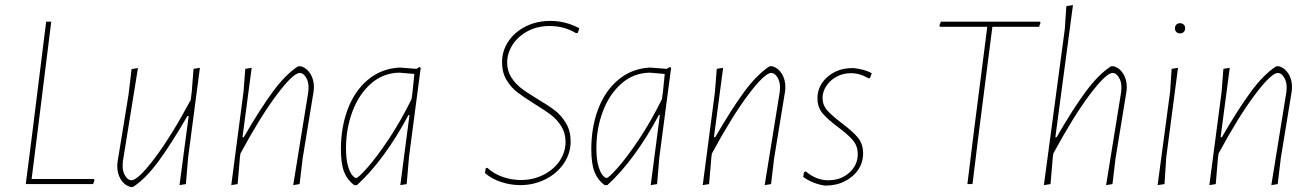

<svg xmlns="http://www.w3.org/2000/svg" viewBox="-20 -722 5147 753"><path d="M351 -16 345 0H81L106 -195L161 -637H181L126 -195L104 -20H348Z M764 -456 718 -106 709 0 684 4 720 -267H715Q650 -155 600.5 -88Q551 -21 502 11H491Q467 4 453 -19.5Q439 -43 440 -74L441 -87L484 -350L496 -451L521 -455L462 -90L461 -75Q460 -50 471 -32.5Q482 -15 495 -15Q521 -15 585.5 -100Q650 -185 728 -330L732 -362L739 -452Z M1211 -377 1210 -364 1167 -101 1155 0 1130 4 1189 -361 1190 -376Q1191 -401 1180 -418.5Q1169 -436 1156 -436Q1130 -436 1066 -351Q1002 -266 923 -120L921 -106L912 0L887 4L935 -362L942 -452L967 -456L931 -184H936Q1001 -296 1050.5 -363Q1100 -430 1149 -462H1160Q1184 -455 1198 -431.5Q1212 -408 1211 -377Z M1630 -456 1584 -106 1575 0 1550 4 1586 -271H1582Q1537 -186 1485 -115Q1433 -44 1380 4H1369Q1342 -16 1329.5 -48Q1317 -80 1317 -137Q1317 -222 1343.5 -293Q1370 -364 1421.5 -408Q1473 -452 1544 -457H1548L1613 -452L1625 -459ZM1594 -333 1598 -362 1605 -432 1546 -437Q1483 -436 1435.5 -394.5Q1388 -353 1362.5 -285.5Q1337 -218 1337 -141Q1337 -100 1344 -74Q1351 -48 1360.5 -36Q1370 -24 1377 -24Q1385 -24 1420.5 -64Q1456 -104 1503 -174Q1550 -244 1594 -333Z M2252 -611 2246 -593 2239 -592Q2193 -620 2135 -620Q2087 -620 2049 -599.5Q2011 -579 1990 -546Q1969 -513 1969 -477Q1969 -444 1985 -419Q2001 -394 2023.5 -376.5Q2046 -359 2086 -335Q2130 -309 2156 -289Q2182 -269 2200 -238.5Q2218 -208 2218 -167Q2218 -121 2191.5 -81.5Q2165 -42 2119.5 -19Q2074 4 2020 4Q1983 4 1946 -8Q1909 -20 1882 -43L1885 -62L1891 -64Q1917 -40 1952 -28Q1987 -16 2022 -16Q2072 -16 2112.5 -37Q2153 -58 2175.5 -92Q2198 -126 2198 -165Q2198 -200 2181.5 -226.5Q2165 -253 2141.5 -271Q2118 -289 2077 -314Q2034 -341 2009 -360Q1984 -379 1966.5 -408.5Q1949 -438 1949 -478Q1949 -523 1974 -560Q1999 -597 2042 -618.5Q2085 -640 2138 -640Q2199 -640 2252 -611Z M2612 -456 2566 -106 2557 0 2532 4 2568 -271H2564Q2519 -186 2467 -115Q2415 -44 2362 4H2351Q2324 -16 2311.5 -48Q2299 -80 2299 -137Q2299 -222 2325.5 -293Q2352 -364 2403.5 -408Q2455 -452 2526 -457H2530L2595 -452L2607 -459ZM2576 -333 2580 -362 2587 -432 2528 -437Q2465 -436 2417.5 -394.5Q2370 -353 2344.5 -285.5Q2319 -218 2319 -141Q2319 -100 2326 -74Q2333 -48 2342.5 -36Q2352 -24 2359 -24Q2367 -24 2402.5 -64Q2438 -104 2485 -174Q2532 -244 2576 -333Z M3060 -377 3059 -364 3016 -101 3004 0 2979 4 3038 -361 3039 -376Q3040 -401 3029 -418.5Q3018 -436 3005 -436Q2979 -436 2915 -351Q2851 -266 2772 -120L2770 -106L2761 0L2736 4L2784 -362L2791 -452L2816 -456L2780 -184H2785Q2850 -296 2899.5 -363Q2949 -430 2998 -462H3009Q3033 -455 3047 -431.5Q3061 -408 3060 -377Z M3399 -435 3392 -416 3386 -415Q3352 -435 3317 -435Q3286 -435 3260.5 -421Q3235 -407 3220.5 -384.5Q3206 -362 3206 -338Q3206 -310 3224 -289.5Q3242 -269 3280 -240Q3323 -208 3344 -183Q3365 -158 3365 -120Q3365 -86 3346.5 -57.5Q3328 -29 3294 -11.5Q3260 6 3216 6Q3168 -1 3130 -28L3133 -46L3140 -50Q3181 -15 3228 -15Q3278 -15 3311 -45Q3344 -75 3344 -117Q3344 -150 3324.5 -172.5Q3305 -195 3266 -224Q3227 -253 3206.5 -277Q3186 -301 3186 -336Q3186 -387 3226.5 -421.5Q3267 -456 3327 -455Q3369 -451 3399 -435Z M4061 -633 4055 -617H3872L3818 -195L3794 0H3774L3798 -195L3852 -617H3667L3664 -621L3670 -637H4058Z M4399 -377 4398 -364 4355 -101 4343 0 4318 4 4377 -361 4378 -376Q4379 -401 4368 -418.5Q4357 -436 4344 -436Q4318 -436 4254 -351Q4190 -266 4111 -120L4109 -106L4100 0L4074 4L4156 -608L4162 -698L4188 -702L4119 -184H4124Q4188 -295 4238 -362.5Q4288 -430 4337 -462H4348Q4372 -455 4386 -431.5Q4400 -408 4399 -377Z M4554 -106 4547 0 4520 4 4569 -362 4575 -452 4600 -456ZM4628 -611Q4628 -602 4622.5 -596.5Q4617 -591 4608 -591Q4599 -591 4593.5 -596.5Q4588 -602 4588 -611Q4588 -620 4593.5 -625.5Q4599 -631 4608 -631Q4617 -631 4622.5 -625.5Q4628 -620 4628 -611Z M5047 -377 5046 -364 5003 -101 4991 0 4966 4 5025 -361 5026 -376Q5027 -401 5016 -418.5Q5005 -436 4992 -436Q4966 -436 4902 -351Q4838 -266 4759 -120L4757 -106L4748 0L4723 4L4771 -362L4778 -452L4803 -456L4767 -184H4772Q4837 -296 4886.5 -363Q4936 -430 4985 -462H4996Q5020 -455 5034 -431.5Q5048 -408 5047 -377Z"/></svg>

Font: Luna Sans Thin
Style: Italic
Weight: 250
Italic angle: -7°
Designer: Juan Pablo del Peral
Foundry: Huerta Tipografica
Version: Version 2.001; ttfautohint (v1.5)